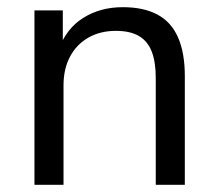

<svg xmlns="http://www.w3.org/2000/svg" viewBox="-20 -515 608 535"><path d="M76 0V-486H155V-378H144Q165 -436 212.5 -465.5Q260 -495 322 -495Q380 -495 418.5 -474.5Q457 -454 476 -411Q495 -368 495 -303V0H414V-298Q414 -343 402.5 -372Q391 -401 366.5 -415Q342 -429 303 -429Q259 -429 226 -410Q193 -391 175 -357Q157 -323 157 -277V0Z"/></svg>

Font: NunitoSans1
Style: Book
Weight: 400
Designer: Vernon Adams
Foundry: Vernon Adams
Version: Version 3.101;gftools[0.9.27]